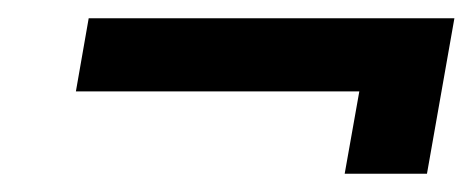

<svg xmlns="http://www.w3.org/2000/svg" viewBox="-20 -430 517 210"><path d="M357 -240H447L477 -410H77L63 -330H373Z"/></svg>

Font: Scada
Style: Italic
Weight: 400
Designer: Jovanny Lemonad
Foundry: Jovanny Lemonad
Version: Version 3.005